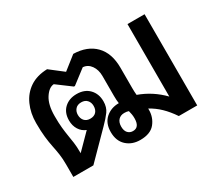

<svg xmlns="http://www.w3.org/2000/svg" viewBox="-108 -783 1142 1012"><g transform="rotate(-30 463.5 -277.0)"><path d="M494 8Q444 8 411.5 -22Q379 -52 379 -106Q379 -159 411.5 -188Q444 -217 492 -217Q489 -236 489 -263V-384Q489 -422 470.5 -448Q452 -474 422 -476L337 -411H331L245 -475Q215 -473 190 -434.5Q165 -396 165 -327Q165 -285 168 -255.5Q171 -226 175 -202.5Q179 -179 182.5 -154Q186 -129 186 -96V-89L275 -179Q249 -189 234 -213Q219 -237 219 -269Q219 -316 248 -343Q277 -370 323 -370Q371 -370 399 -341Q427 -312 427 -266Q427 -230 409 -205.5Q391 -181 362 -152L212 0H90V-76Q90 -111 86 -138.5Q82 -166 76 -194.5Q70 -223 66 -258.5Q62 -294 62 -344Q62 -404 84 -453Q106 -502 148.5 -530.5Q191 -559 254 -561L334 -499L414 -562Q498 -560 545.5 -511.5Q593 -463 593 -374V-251Q593 -227 595 -208Q678 -178 740 -114V-555H844V0H732Q705 -40 676 -68Q647 -96 612 -115Q612 -111 612 -107Q612 -61 584 -26.5Q556 8 494 8ZM322 -221Q345 -221 357.5 -234.5Q370 -248 370 -271Q370 -292 357.5 -306Q345 -320 322 -320Q299 -320 286.5 -306Q274 -292 274 -271Q274 -249 286.5 -235Q299 -221 322 -221ZM484 -52Q524 -52 524 -107Q524 -121 522 -131.5Q520 -142 517 -154Q506 -158 491 -158Q468 -158 454.5 -143.5Q441 -129 441 -103Q441 -78 453 -65Q465 -52 484 -52Z"/></g></svg>

Font: Noto Sans Thai Looped Medium
Style: Regular
Weight: 500
Designer: Sasikarn Vongin, Ben Mitchell
Foundry: The Fontpad Ltd
Version: Version 1.001; ttfautohint (v1.8.4.7-5d5b)